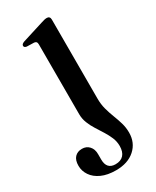

<svg xmlns="http://www.w3.org/2000/svg" viewBox="-198 -518 654 803"><g transform="rotate(-30 129.0 -116.5)"><path d="M193.5 -66.5Q193.5 -39 200 -15Q206.5 9 215.2 31.2Q224 53.5 230.5 75.8Q237 98 237 122Q237 171 203 201.5Q169 232 111.5 232Q70.5 232 42 219Q13.5 206 -1.2 184.2Q-16 162.5 -16 137Q-16 110 -3 96.2Q10 82.5 31.5 82.5Q53 82.5 66.2 97Q79.5 111.5 79.5 135.5V161.5Q79.5 185 90.2 197Q101 209 122 209Q148 209 161.5 194Q175 179 175 151Q175 129.5 166.8 110Q158.5 90.5 146.8 71.8Q135 53 122.8 33.8Q110.5 14.5 102.5 -6Q94.5 -26.5 94.5 -48.5V-385Q94.5 -394 91.5 -397.5Q88.5 -401 81.5 -402L46 -403Q40 -404 37 -406.5Q34 -409 34 -413.5Q34 -422 48.5 -427L149 -458.5Q159.5 -462 166 -463.5Q172.5 -465 178.5 -465Q185.5 -465 189.5 -460.8Q193.5 -456.5 193.5 -448.5Z"/></g></svg>

Font: Fraunces 60pt
Style: Regular
Weight: 400
Version: Version 1.000;[b76b70a41]